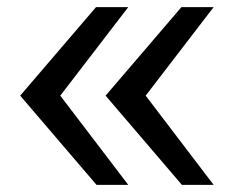

<svg xmlns="http://www.w3.org/2000/svg" viewBox="-20 -518 675 538"><path d="M339.4 0H250.5L36.6 -250L249 -498H339.4L148.9 -250ZM578.6 0H489.7L275.9 -250L488.3 -498H578.6L388.2 -250Z"/></svg>

Font: Kanchenjunga
Style: Regular
Weight: 400
Designer: Becca Hirsbrunner Spalinger
Foundry: SIL International
Version: Version 2.001